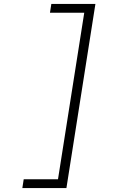

<svg xmlns="http://www.w3.org/2000/svg" viewBox="-20 -850 640 980"><path d="M94 110 101 65H276L410 -785H235L242 -830H467L319 110Z"/></svg>

Font: JetBrains Mono Thin
Style: Italic
Weight: 100
Italic angle: -9°
Monospace: yes
Designer: Philipp Nurullin, Konstantin Bulenkov
Foundry: JetBrains
Version: Version 2.305; ttfautohint (v1.8.4.7-5d5b)